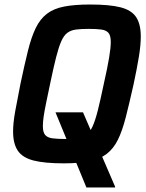

<svg xmlns="http://www.w3.org/2000/svg" viewBox="-20 -716 646 851"><path d="M363 115 226 -218H348L490 111V115ZM262 8Q178 8 129 -4.5Q80 -17 59 -48Q38 -79 38 -133Q38 -171 47.5 -223.5Q57 -276 71 -346Q89 -431 104 -491.5Q119 -552 138.5 -592Q158 -632 188 -655Q218 -678 264.5 -687Q311 -696 380 -696Q466 -696 514.5 -683.5Q563 -671 583.5 -640Q604 -609 604 -554Q604 -516 595.5 -464Q587 -412 572 -342Q553 -257 537.5 -196.5Q522 -136 502.5 -96.5Q483 -57 453 -34Q423 -11 377.5 -1.5Q332 8 262 8ZM269 -100Q302 -100 324.5 -103Q347 -106 362.5 -117.5Q378 -129 390 -155Q402 -181 413.5 -226.5Q425 -272 440 -344Q456 -415 463.5 -459.5Q471 -504 471 -530Q471 -558 461 -570Q451 -582 429.5 -585Q408 -588 373 -588Q339 -588 316.5 -585Q294 -582 278.5 -570.5Q263 -559 251.5 -533Q240 -507 228.5 -461.5Q217 -416 202 -344Q192 -296 184.5 -260Q177 -224 173.5 -199.5Q170 -175 170 -157Q170 -130 180 -118Q190 -106 212 -103Q234 -100 269 -100Z"/></svg>

Font: Saira SemiCondensed SemiBold
Style: Italic
Weight: 600
Width: 4
Italic angle: -12°
Designer: Hector Gatti with collaboration of the Omnibus-Type team
Foundry: Omnibus-Type
Version: Version 1.101